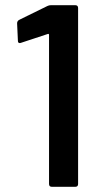

<svg xmlns="http://www.w3.org/2000/svg" viewBox="-20 -720 392 740"><path d="M169 -11V-586Q169 -588 167.5 -589Q166 -590 164 -589L61 -555L57 -554H56Q49 -554 49 -563L46 -628V-631Q46 -638 53 -643L163 -697Q169 -700 177 -700H270Q281 -700 281 -689V-11Q281 0 270 0H180Q169 0 169 -11Z"/></svg>

Font: Barlow GEO Semi Bold
Style: Regular
Weight: 600
Designer: Jeremy Tribby
Foundry: Tribby Type
Version: Version 1.408